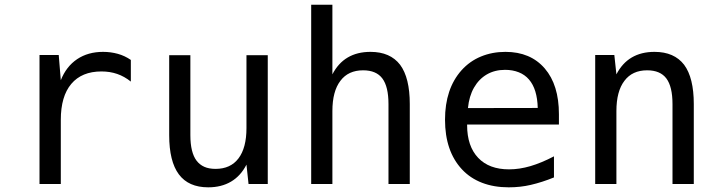

<svg xmlns="http://www.w3.org/2000/svg" viewBox="-20 -780 3050 814"><path d="M237.8 0V-272Q237.8 -371.6 282.2 -424.3Q326.7 -477.1 410.2 -477.1Q445.8 -477.1 476.6 -466.6Q507.3 -456.1 534.7 -434.1V-525.9Q509.3 -543.5 479.5 -551.8Q449.2 -560.1 417 -560.1Q353 -560.1 306.9 -529.1Q260.7 -498 237.8 -439.9L229 -546.9H147.5V0Z M1024.9 -82 1033.7 0H1115.2V-545.9H1024.9V-236.8Q1024.9 -153.3 991.2 -108.6Q957.5 -64 894 -64Q865.7 -64 846.2 -72.8Q826.7 -81.5 813.5 -98.6Q787.1 -133.3 787.1 -207V-545.9H697.3V-207Q697.3 -95.7 738.3 -40.8Q779.3 14.2 862.8 14.2Q918.5 14.2 959.5 -10Q1000.5 -34.2 1024.9 -82Z M1389.2 0V-309.1Q1389.2 -393.1 1423.3 -437.5Q1456.5 -481.9 1519.5 -481.9Q1575.2 -481.9 1601.1 -447.3Q1627 -412.6 1627 -338.9V0H1717.3V-338.9Q1717.3 -450.2 1676.3 -505.4Q1634.3 -560.1 1550.8 -560.1Q1438.5 -560.1 1389.2 -464.8V-759.8H1299.3V0Z M2230 3.9Q2278.3 -7.3 2328.6 -27.8V-117.2Q2275.4 -89.4 2228.8 -75.7Q2182.1 -62 2138.2 -62Q2053.7 -62 2007.3 -110.8Q1960.4 -160.2 1960.4 -249V-252H2349.6V-295.9Q2349.6 -419.9 2289.6 -489.7Q2229 -560.1 2123 -560.1Q2066.9 -560.1 2019.3 -540.5Q1971.7 -521 1936.5 -481.9Q1866.7 -403.3 1866.7 -272.5Q1866.7 -139.2 1938.5 -62Q1973.6 -24.4 2023.7 -5.1Q2073.7 14.2 2136.7 14.2Q2186 14.2 2230 3.9ZM2121.1 -483.9Q2153.3 -483.9 2179.2 -473.6Q2205.1 -463.4 2222.7 -442.9Q2257.8 -402.3 2259.8 -322.3L1963.9 -321.8Q1968.8 -372.1 1989.5 -408.4Q2010.3 -444.8 2043.9 -464.4Q2077.6 -483.9 2121.1 -483.9Z M2593.3 0V-309.1Q2593.3 -393.1 2627.4 -437.5Q2660.6 -481.9 2723.6 -481.9Q2779.3 -481.9 2805.2 -447.3Q2831.1 -412.6 2831.1 -338.9V0H2921.4V-338.9Q2921.4 -450.2 2880.4 -505.4Q2838.4 -560.1 2754.9 -560.1Q2642.6 -560.1 2593.3 -464.8L2584.5 -546.9H2503.4V0Z"/></svg>

Font: Hack Dev
Style: Regular
Weight: 400
Designer: Christopher Simpkins
Foundry: Christopher Simpkins
Version: Version 2.0315